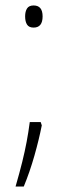

<svg xmlns="http://www.w3.org/2000/svg" viewBox="-20 -554 240 703"><path d="M72 -494Q72 -512 79 -523Q86 -534 103 -534Q136 -534 136 -494Q136 -453 103 -453Q86 -453 79 -464Q72 -475 72 -494ZM133 -95Q123 -44 106 16Q89 76 67 129H37Q52 77 61.5 38.5Q71 0 77.5 -34.5Q84 -69 89 -107H129Z"/></svg>

Font: Noto Sans Lao Condensed ExtraLight
Style: Regular
Weight: 200
Width: 3
Designer: Monotype Design Team
Foundry: Monotype Imaging Inc.
Version: Version 2.003; ttfautohint (v1.8.4.7-5d5b)